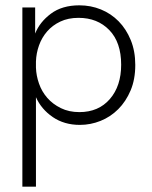

<svg xmlns="http://www.w3.org/2000/svg" viewBox="-20 -461 570 721"><path d="M64 240V-433H112V-335Q129 -378 171 -409.5Q213 -441 278 -441Q321 -441 359 -425.5Q397 -410 425.5 -381Q454 -352 471 -310.5Q488 -269 488 -217Q488 -163 470.5 -121.5Q453 -80 424 -51Q395 -22 357.5 -7Q320 8 280 8Q221 8 178 -21.5Q135 -51 115 -96V240ZM275 -394Q236 -394 206.5 -380Q177 -366 157 -343Q137 -320 126.5 -290.5Q116 -261 115 -230V-207Q116 -177 126.5 -147Q137 -117 157.5 -93.5Q178 -70 208.5 -55Q239 -40 278 -40Q350 -40 392.5 -89Q435 -138 435 -218Q435 -302 390.5 -348Q346 -394 275 -394Z"/></svg>

Font: Tilda Sans Light
Style: Regular
Weight: 300
Designer: ParaType Ltd
Foundry: ParaType Ltd
Version: Version 1.009